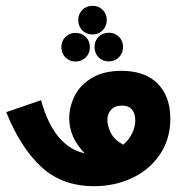

<svg xmlns="http://www.w3.org/2000/svg" viewBox="-20 -634 640 660"><path d="M1.5 -248.5 121 -289.5Q143.5 -208.5 181.5 -163.2Q219.5 -118 271 -107Q218 -161.5 218 -227.5Q218 -267 236.8 -304.5Q255.5 -342 296 -366.2Q336.5 -390.5 397.5 -390.5Q478.5 -390.5 522 -346.5Q565.5 -302.5 565.5 -226Q565.5 -156.5 530.2 -103.8Q495 -51 435 -22.5Q375 6 303.5 6Q193 6 121.2 -61Q49.5 -128 1.5 -248.5ZM403.5 -136.5Q423.5 -153.5 434.2 -175.8Q445 -198 445 -220.5Q445 -243 434 -257Q423 -271 399 -271Q374.5 -271 361.8 -256.5Q349 -242 349 -222Q349 -203 360.2 -178.8Q371.5 -154.5 403.5 -136.5ZM249 -565Q249 -586 263 -600Q277 -614 298 -614Q319 -614 333 -600Q347 -586 347 -565Q347 -544 333 -529.8Q319 -515.5 298 -515.5Q277 -515.5 263 -529.5Q249 -543.5 249 -565ZM191 -472Q191 -493 205 -507Q219 -521 239.5 -521Q261 -521 275 -507Q289 -493 289 -472Q289 -451 275 -436.8Q261 -422.5 239.5 -422.5Q219 -422.5 205 -436.5Q191 -450.5 191 -472ZM305 -472.5Q305 -493.5 318.8 -507.5Q332.5 -521.5 353.5 -521.5Q375 -521.5 389 -507.5Q403 -493.5 403 -472.5Q403 -451.5 389 -437.2Q375 -423 353.5 -423Q332.5 -423 318.8 -437Q305 -451 305 -472.5Z"/></svg>

Font: JuliaMono ExtraBold
Style: Regular
Weight: 800
Monospace: yes
Designer: cormullion
Foundry: corm
Version: Version 0.055; ttfautohint (v1.8.4)